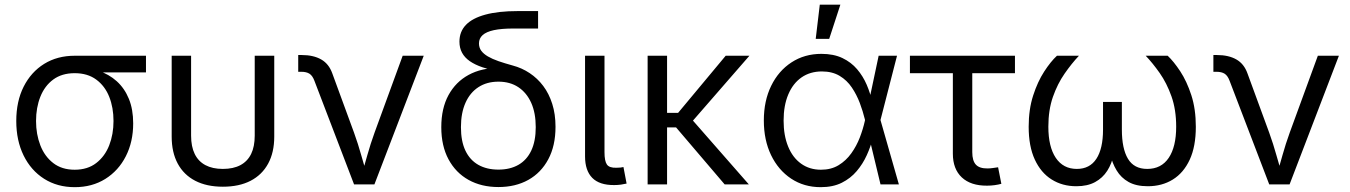

<svg xmlns="http://www.w3.org/2000/svg" viewBox="-20 -774 5666 806"><path d="M293.5 11.7Q220.7 11.7 165.3 -23.4Q109.9 -58.6 79.1 -121.3Q48.3 -184.1 48.3 -266.1Q48.3 -348.6 79.3 -410.2Q110.4 -471.7 165.5 -505.9Q220.7 -540 293.5 -540H592.8V-470.2H364.7L293.5 -466.8Q239.7 -466.8 203.6 -440.2Q167.5 -413.6 149.4 -367.9Q131.3 -322.3 131.3 -266.1Q131.3 -210.4 149.4 -163.8Q167.5 -117.2 203.6 -89.4Q239.7 -61.5 293.5 -61.5Q347.7 -61.5 384 -89.6Q420.4 -117.7 438.5 -164.1Q456.5 -210.4 456.5 -266.1Q456.5 -322.3 438.5 -367.7Q420.4 -413.1 384 -439.9Q347.7 -466.8 293.5 -466.8V-492.2Q347.7 -492.2 392.6 -477.3Q437.5 -462.4 470.2 -432.9Q502.9 -403.3 521 -359.1Q539.1 -314.9 539.1 -255.9Q539.1 -178.7 508.3 -118.2Q477.5 -57.6 422.1 -22.9Q366.7 11.7 293.5 11.7Z M915.5 9.8Q847.7 9.8 799.6 -15.1Q751.5 -40 726.1 -87.2Q700.7 -134.3 700.7 -200.7V-540H782.2V-204.6Q782.2 -158.7 797.4 -127.7Q812.5 -96.7 842.3 -80.8Q872.1 -64.9 915.5 -64.9Q959.5 -64.9 989.3 -80.8Q1019 -96.7 1034.2 -127.7Q1049.3 -158.7 1049.3 -204.6V-540H1131.3V-200.7Q1131.3 -134.3 1105.7 -87.2Q1080.1 -40 1032 -15.1Q983.9 9.8 915.5 9.8Z M1466.3 0 1299.8 -435.1Q1292 -456.1 1279.3 -464.4Q1266.6 -472.7 1244.1 -472.7H1231.9V-543H1246.6Q1295.9 -543 1328.4 -524.4Q1360.8 -505.9 1375 -465.8L1466.3 -216.8Q1483.4 -169.4 1496.3 -123Q1509.3 -76.7 1523.4 -32.2H1495.6Q1509.3 -76.7 1522.2 -123.3Q1535.2 -169.9 1552.2 -216.8L1670.4 -540H1758.8L1551.8 0Z M2072.3 11.2Q2001 11.2 1947 -18.8Q1893.1 -48.8 1862.8 -105.2Q1832.5 -161.6 1832.5 -240.2Q1832.5 -319.3 1862.8 -374.8Q1893.1 -430.2 1947 -459.5Q2001 -488.8 2072.3 -488.8L2076.7 -472.7Q2036.1 -481 2004.9 -491.7Q1973.6 -502.4 1952.1 -517.3Q1930.7 -532.2 1919.7 -552.5Q1908.7 -572.8 1908.7 -599.1Q1908.7 -641.1 1935.8 -669.4Q1962.9 -697.8 2017.6 -712.6Q2072.3 -727.5 2153.8 -727.5H2238.8V-654.3H2135.7Q2085.4 -654.3 2053.5 -647.5Q2021.5 -640.6 2006.1 -626.7Q1990.7 -612.8 1990.7 -591.8Q1990.7 -574.2 2000.2 -561Q2009.8 -547.9 2028.1 -537.1Q2046.4 -526.4 2072.5 -517.3Q2098.6 -508.3 2132.3 -499Q2170.9 -488.8 2203.6 -467Q2236.3 -445.3 2260.5 -413.1Q2284.7 -380.9 2298.3 -337.9Q2312 -294.9 2312 -241.7Q2312 -162.1 2281.7 -105.5Q2251.5 -48.8 2197.8 -18.8Q2144 11.2 2072.3 11.2ZM2072.3 -62Q2121.1 -62 2156.2 -82Q2191.4 -102.1 2210.2 -141.8Q2229 -181.6 2229 -240.2Q2229 -299.8 2210 -342.3Q2190.9 -384.8 2156 -408Q2121.1 -431.2 2072.3 -431.2Q2023.9 -431.2 1988.5 -408.2Q1953.1 -385.3 1934.1 -342.5Q1915 -299.8 1915 -240.2Q1915 -181.2 1933.8 -141.6Q1952.6 -102.1 1988 -82Q2023.4 -62 2072.3 -62Z M2558.6 2.9Q2496.6 3.4 2466.3 -27.3Q2436 -58.1 2436 -117.2V-540H2517.6V-135.3Q2517.6 -97.7 2527.8 -83.3Q2538.1 -68.8 2567.4 -69.8Q2578.6 -69.8 2585 -70.6Q2591.3 -71.3 2597.2 -72.8L2610.4 -3.4Q2600.6 -1 2586.7 1Q2572.8 2.9 2558.6 2.9Z M2780.3 -540V0H2698.7V-540ZM3126 -540 2864.3 -239.3H2748.5V-300.3H2826.7L3026.4 -540ZM3022 0 2815.9 -241.7 2860.4 -300.3 3123.5 0Z M3425.3 11.7Q3355 11.7 3301 -24.2Q3247.1 -60.1 3216.8 -123Q3186.5 -186 3186.5 -268.1Q3186.5 -350.6 3217.3 -413.6Q3248 -476.6 3302.7 -512.2Q3357.4 -547.9 3428.2 -547.9Q3479.5 -547.9 3516.4 -530.3Q3553.2 -512.7 3578.1 -483.4Q3603 -454.1 3618.4 -418.2Q3633.8 -382.3 3641.1 -346.2H3670.4L3675.8 -271.5L3753.4 0H3676.3L3610.4 -273.9Q3602.5 -306.6 3589.4 -341.6Q3576.2 -376.5 3555.9 -406.7Q3535.6 -437 3504.6 -455.6Q3473.6 -474.1 3430.2 -474.1Q3380.9 -474.1 3344.7 -449Q3308.6 -423.8 3289.1 -377.4Q3269.5 -331.1 3269.5 -267.6Q3269.5 -205.1 3288.6 -158.7Q3307.6 -112.3 3343 -86.9Q3378.4 -61.5 3426.3 -61.5Q3469.2 -61.5 3500.5 -80.6Q3531.7 -99.6 3553.7 -130.4Q3575.7 -161.1 3589.4 -196.8Q3603 -232.4 3610.4 -265.6L3668.5 -540H3745.6L3675.8 -268.6L3670.4 -195.3H3644.5Q3635.3 -159.2 3618.7 -122.6Q3602.1 -85.9 3576.4 -55.7Q3550.8 -25.4 3513.7 -6.8Q3476.6 11.7 3425.3 11.7ZM3404.3 -610.8 3421.4 -754.4H3507.8L3460.9 -610.8Z M4123.5 5.4Q4055.2 5.9 4017.6 -29.3Q3980 -64.5 3980 -128.9V-466.8H3799.8V-540H4240.7V-466.8H4061.5V-135.3Q4061.5 -99.1 4076.7 -82.8Q4091.8 -66.4 4126.5 -66.9Q4135.3 -66.9 4147.5 -68.6Q4159.7 -70.3 4169.9 -71.8L4183.6 -2.4Q4171.4 1 4155.8 3.2Q4140.1 5.4 4123.5 5.4Z M4498.5 7.8Q4439.9 7.8 4394.8 -20.5Q4349.6 -48.8 4324 -104.2Q4298.3 -159.7 4298.3 -241.7Q4298.3 -314.9 4317.1 -373Q4335.9 -431.2 4363.3 -473.4Q4390.6 -515.6 4417 -540H4509.3Q4478.5 -507.3 4449 -464.8Q4419.4 -422.4 4400.1 -367.4Q4380.9 -312.5 4380.9 -242.2Q4380.9 -157.7 4412.1 -111.3Q4443.4 -64.9 4500.5 -64.9Q4554.7 -64.9 4582.5 -107.4Q4610.4 -149.9 4610.4 -230V-346.2H4689.5V-230Q4689.5 -149.9 4715.1 -107.4Q4740.7 -64.9 4795.9 -64.9Q4855 -64.9 4886.2 -111.3Q4917.5 -157.7 4917.5 -242.2Q4917.5 -314 4897.7 -369.6Q4877.9 -425.3 4848.4 -467.3Q4818.8 -509.3 4789.6 -540H4881.8Q4907.2 -516.1 4934.6 -474.6Q4961.9 -433.1 4981 -374.8Q5000 -316.4 5000 -241.7Q5000 -159.2 4974.4 -103.8Q4948.7 -48.3 4903.3 -20.3Q4857.9 7.8 4798.3 7.8Q4749.5 7.8 4717.8 -10Q4686 -27.8 4667.5 -58.6Q4648.9 -89.4 4640.1 -127.9H4655.8Q4647.5 -87.4 4628.2 -57.1Q4608.9 -26.9 4576.9 -9.5Q4544.9 7.8 4498.5 7.8Z M5308.1 0 5141.6 -435.1Q5133.8 -456.1 5121.1 -464.4Q5108.4 -472.7 5085.9 -472.7H5073.7V-543H5088.4Q5137.7 -543 5170.2 -524.4Q5202.6 -505.9 5216.8 -465.8L5308.1 -216.8Q5325.2 -169.4 5338.1 -123Q5351.1 -76.7 5365.2 -32.2H5337.4Q5351.1 -76.7 5364 -123.3Q5377 -169.9 5394 -216.8L5512.2 -540H5600.6L5393.6 0Z"/></svg>

Font: V-Inter
Style: Regular-375
Weight: 375
Designer: Rasmus Andersson
Foundry: rsms
Version: Version 4.000;git-4146feb